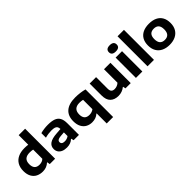

<svg xmlns="http://www.w3.org/2000/svg" viewBox="203 -2122 3656 3656"><g transform="rotate(-45 2031.0 -294.0)"><path d="M42 -262Q42 -355.5 80.5 -421.8Q119 -488 191.5 -522.5Q264 -557 365 -557Q411 -557 463 -550.5V-808H636V0H491.5L482.5 -57H474Q442 -26 397.8 -8.5Q353.5 9 300.5 9Q226.5 9 168.2 -19.8Q110 -48.5 76 -109.5Q42 -170.5 42 -262ZM463 -172V-418.5Q423 -427 376.5 -427Q293.5 -427 253.5 -389Q213.5 -351 213.5 -273.5Q213.5 -128.5 347 -128.5Q380.5 -128.5 410.8 -139Q441 -149.5 463 -172Z M1278 -311.5V0H1134.5L1123 -51.5H1114.5Q1085.5 -21.5 1042.2 -5.8Q999 10 948.5 10Q883.5 10 838 -10.2Q792.5 -30.5 769.5 -66.5Q746.5 -102.5 746.5 -149.5Q746.5 -227 807.5 -269.5Q868.5 -312 999 -320.5L1108.5 -329Q1107.5 -368 1093 -390Q1078.5 -412 1047.8 -421.5Q1017 -431 964 -431Q926.5 -431 881 -424.8Q835.5 -418.5 795.5 -406.5V-529.5Q840 -542.5 892.8 -549Q945.5 -555.5 993.5 -555.5Q1095 -555.5 1156.8 -532.5Q1218.5 -509.5 1248.2 -456.5Q1278 -403.5 1278 -311.5ZM1108.5 -138V-236.5L1014.5 -229Q962.5 -224.5 940.2 -208.5Q918 -192.5 918 -163.5Q918 -135 939 -119Q960 -103 1002 -103Q1030.5 -103 1058.2 -111.8Q1086 -120.5 1108.5 -138Z M1805.5 -50.5H1797.5Q1732.5 10.5 1628.5 10.5Q1560 10.5 1504.8 -19Q1449.5 -48.5 1417 -109Q1384.5 -169.5 1384.5 -258.5Q1384.5 -404 1472.5 -479.8Q1560.5 -555.5 1732 -555.5Q1794.5 -555.5 1860.8 -547Q1927 -538.5 1978.5 -523.5V220H1805.5ZM1805.5 -165.5V-416.5Q1766.5 -426.5 1716 -426.5Q1556 -426.5 1556 -270.5Q1556 -127 1689 -127Q1721.5 -127 1751.8 -136.5Q1782 -146 1805.5 -165.5Z M2113 -228V-547H2286V-237Q2286 -182.5 2309.2 -159Q2332.5 -135.5 2377.5 -135.5Q2411 -135.5 2443.5 -148.2Q2476 -161 2499 -184.5V-547H2672V0H2530.5L2520 -53H2513Q2477 -23 2431.8 -7Q2386.5 9 2337.5 9Q2232.5 9 2172.8 -48.8Q2113 -106.5 2113 -228Z M2812 0V-547H2985V0ZM2793 -709.5Q2793 -750.5 2819.2 -772Q2845.5 -793.5 2898.5 -793.5Q2951.5 -793.5 2977.8 -772Q3004 -750.5 3004 -709.5Q3004 -626 2898.5 -626Q2793 -626 2793 -709.5Z M3125 0V-808H3298V0Z M3410 -273.5Q3410 -364 3446.2 -427.2Q3482.5 -490.5 3550.8 -523Q3619 -555.5 3714.5 -555.5Q3810.5 -555.5 3878.8 -523.2Q3947 -491 3983 -427.8Q4019 -364.5 4019 -273.5Q4019 -184 3981.2 -120Q3943.5 -56 3875 -22.8Q3806.5 10.5 3714.5 10.5Q3622.5 10.5 3553.8 -22.5Q3485 -55.5 3447.5 -119.5Q3410 -183.5 3410 -273.5ZM3847.5 -273Q3847.5 -351.5 3813.5 -387.5Q3779.5 -423.5 3714.5 -423.5Q3649.5 -423.5 3615.5 -387.5Q3581.5 -351.5 3581.5 -274Q3581.5 -121.5 3714.5 -121.5Q3847.5 -121.5 3847.5 -273Z"/></g></svg>

Font: Encode Sans Expanded
Style: Bold
Weight: 700
Width: 7
Designer: Multiple Designers
Foundry: Impallari Type
Version: Version 2.000